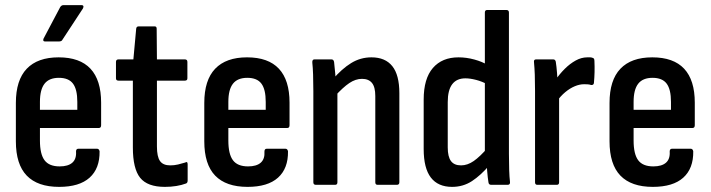

<svg xmlns="http://www.w3.org/2000/svg" viewBox="-20 -722 2776 750"><path d="M211 8Q127 8 84.5 -36Q42 -80 42 -170V-320Q42 -409 84.5 -453.5Q127 -498 209 -498Q292 -498 333.5 -453.5Q375 -409 375 -321V-233Q375 -222 366 -222H136V-173Q136 -120 154 -96Q172 -72 213 -72Q246 -72 262.5 -86.5Q279 -101 277 -130Q277 -141 286 -141H359Q367 -141 369 -131Q370 -64 330 -28Q290 8 211 8ZM136 -293H282V-324Q282 -373 265 -395.5Q248 -418 210 -418Q172 -418 154 -395Q136 -372 136 -324ZM156 -560Q146 -560 150 -571L215 -694Q220 -702 228 -702H299Q304 -702 305.5 -698.5Q307 -695 304 -689L224 -567Q221 -560 210 -560Z M624 8Q556 8 527.5 -27.5Q499 -63 499 -146V-407H443Q433 -407 433 -416V-480Q433 -490 443 -490H501L512 -610Q513 -619 522 -619H584Q592 -619 592 -610L593 -490H702Q712 -490 712 -480V-416Q712 -407 702 -407H593V-150Q593 -110 605 -93Q617 -76 645 -76Q661 -76 675.5 -79.5Q690 -83 703 -87Q713 -93 713 -80V-17Q713 -7 706 -5Q690 1 669 4.5Q648 8 624 8Z M947 8Q863 8 820.5 -36Q778 -80 778 -170V-320Q778 -409 820.5 -453.5Q863 -498 945 -498Q1028 -498 1069.5 -453.5Q1111 -409 1111 -321V-233Q1111 -222 1102 -222H872V-173Q872 -120 890 -96Q908 -72 949 -72Q982 -72 998.5 -86.5Q1015 -101 1013 -130Q1013 -141 1022 -141H1095Q1103 -141 1105 -131Q1106 -64 1066 -28Q1026 8 947 8ZM872 -293H1018V-324Q1018 -373 1001 -395.5Q984 -418 946 -418Q908 -418 890 -395Q872 -372 872 -324Z M1455 0Q1446 0 1446 -10V-347Q1446 -382 1433 -398Q1420 -414 1394 -414Q1369 -414 1344.5 -397.5Q1320 -381 1288 -346L1280 -412Q1315 -453 1351.5 -475.5Q1388 -498 1431 -498Q1485 -498 1512.5 -463.5Q1540 -429 1540 -358V-10Q1540 0 1530 0ZM1214 0Q1204 0 1204 -10V-366Q1204 -402 1203 -430.5Q1202 -459 1200 -477Q1199 -490 1208 -490H1275Q1283 -490 1285 -480Q1287 -463 1289.5 -435Q1292 -407 1293 -390L1298 -368V-10Q1298 0 1289 0Z M1746 8Q1691 8 1663 -28.5Q1635 -65 1635 -140V-333Q1635 -415 1671 -456.5Q1707 -498 1771 -498Q1802 -498 1833 -489.5Q1864 -481 1885 -468L1887 -391Q1863 -404 1839.5 -410Q1816 -416 1798 -416Q1764 -416 1746.5 -393Q1729 -370 1729 -323V-146Q1729 -110 1741.5 -93Q1754 -76 1781 -76Q1806 -76 1830.5 -93Q1855 -110 1886 -146L1893 -78Q1858 -37 1823.5 -14.5Q1789 8 1746 8ZM1899 0Q1889 0 1888 -10Q1885 -28 1883 -54Q1881 -80 1881 -96L1874 -120V-673Q1874 -683 1883 -683H1958Q1968 -683 1968 -673V-121Q1968 -87 1969 -58Q1970 -29 1972 -13Q1974 0 1963 0Z M2079 0Q2070 0 2070 -10V-367Q2070 -404 2069 -430.5Q2068 -457 2066 -478Q2064 -490 2074 -490H2141Q2149 -490 2151 -481Q2154 -462 2156 -436Q2158 -410 2158 -392L2164 -363V-10Q2164 0 2155 0ZM2155 -326 2151 -411Q2166 -433 2186 -453Q2206 -473 2228.5 -485.5Q2251 -498 2274 -498Q2281 -498 2285.5 -498Q2290 -498 2295 -496Q2299 -495 2300.5 -492Q2302 -489 2302 -483Q2303 -462 2302.5 -440.5Q2302 -419 2300 -398Q2299 -389 2289 -390Q2283 -392 2276.5 -392.5Q2270 -393 2262 -393Q2244 -393 2225 -385Q2206 -377 2188 -362Q2170 -347 2155 -326Z M2530 8Q2446 8 2403.5 -36Q2361 -80 2361 -170V-320Q2361 -409 2403.5 -453.5Q2446 -498 2528 -498Q2611 -498 2652.5 -453.5Q2694 -409 2694 -321V-233Q2694 -222 2685 -222H2455V-173Q2455 -120 2473 -96Q2491 -72 2532 -72Q2565 -72 2581.5 -86.5Q2598 -101 2596 -130Q2596 -141 2605 -141H2678Q2686 -141 2688 -131Q2689 -64 2649 -28Q2609 8 2530 8ZM2455 -293H2601V-324Q2601 -373 2584 -395.5Q2567 -418 2529 -418Q2491 -418 2473 -395Q2455 -372 2455 -324Z"/></svg>

Font: Sofia Sans Condensed SemiBold
Style: Regular
Weight: 600
Designer: Botio Nikoltchev, Ani Petrova
Foundry: lettersoup
Version: Version 4.101